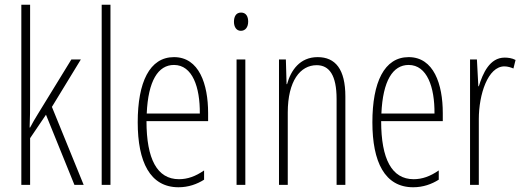

<svg xmlns="http://www.w3.org/2000/svg" viewBox="-20 -780 2204 810"><path d="M107 -365V-760H70V0H107V-197L174 -296L294 0H333L199 -329L321 -529H281L138 -296C126 -277 119 -264 107 -242H105C107 -285 107 -321 107 -365Z M446 0V-760H409V0Z M714 -539C611 -539 561 -433 561 -264C561 -97 613 10 733 10C775 10 811 -3 841 -22V-61C805 -36 771 -24 735 -24C643 -24 598 -109 598 -269H858V-303C858 -425 820 -539 714 -539ZM714 -506C792 -506 824 -412 823 -301H599C605 -439 647 -506 714 -506Z M997 -727C975 -727 967 -709 967 -688C967 -667 977 -650 996 -650C1015 -650 1027 -665 1027 -689C1027 -709 1019 -727 997 -727ZM1015 -529H978V0H1015Z M1320 -539C1245 -539 1207 -483 1191 -425H1189L1186 -529H1157V0H1194V-305C1194 -439 1247 -505 1316 -505C1369 -505 1400 -463 1400 -362V0H1437V-373C1437 -488 1395 -539 1320 -539Z M1704 -539C1601 -539 1551 -433 1551 -264C1551 -97 1603 10 1723 10C1765 10 1801 -3 1831 -22V-61C1795 -36 1761 -24 1725 -24C1633 -24 1588 -109 1588 -269H1848V-303C1848 -425 1810 -539 1704 -539ZM1704 -506C1782 -506 1814 -412 1813 -301H1589C1595 -439 1637 -506 1704 -506Z M2109 -537C2046 -537 2017 -471 2000 -416H1998L1992 -529H1963V0H2000V-278C2000 -381 2038 -500 2108 -500C2122 -500 2137 -495 2146 -491L2155 -527C2140 -535 2123 -537 2109 -537Z"/></svg>

Font: Noto Sans Hebrew ExtraCondensed ExtraLight
Style: Regular
Weight: 200
Width: 2
Designer: Monotype Design Team
Foundry: Monotype Imaging Inc.
Version: Version 2.004